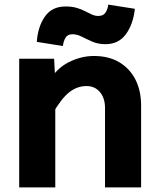

<svg xmlns="http://www.w3.org/2000/svg" viewBox="-20 -810 690 830"><path d="M434 0V-343Q434 -386 412 -412Q390 -438 354 -438Q313 -438 278.5 -410.5Q244 -383 206 -316L184 -448Q222 -513 276 -540.5Q330 -568 386 -568Q450 -568 495.5 -541Q541 -514 565.5 -466Q590 -418 590 -353V0ZM63 0V-556H214L219 -457V0ZM252 -611 139 -629Q144 -696 174.5 -739Q205 -782 263 -782Q291 -782 311.5 -776Q332 -770 348 -761.5Q364 -753 377.5 -747Q391 -741 405 -741Q427 -741 436.5 -756Q446 -771 448 -790L563 -772Q556 -706 524.5 -662.5Q493 -619 436 -619Q404 -619 379 -630Q354 -641 333.5 -651.5Q313 -662 293 -662Q272 -662 263 -646.5Q254 -631 252 -611Z"/></svg>

Font: Azeret Mono Thin
Style: Bold
Weight: 700
Version: Version 1.002